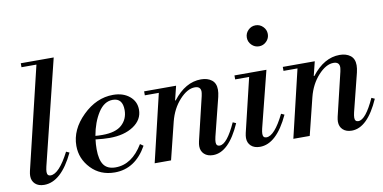

<svg xmlns="http://www.w3.org/2000/svg" viewBox="-73 -965 2374 1189"><g transform="rotate(-10 1114.0 -370.5)"><path d="M107 -729V-754H314L152 -97Q147 -76 147 -63Q147 -38 169 -38Q222 -38 288 -166L308 -157Q227 13 120 13Q84 13 63.5 -6Q43 -25 43 -56Q43 -69 47 -87L201 -729Z M635 -462Q698 -462 738 -429Q778 -396 778 -344Q778 -281 719.5 -242Q661 -203 569 -203Q531 -203 481 -209Q477 -181 477 -148Q477 -81 500 -49Q523 -17 574 -17Q677 -17 747 -133L767 -119Q693 13 564 13Q473 13 415 -48Q357 -109 357 -190Q357 -292 443.5 -377Q530 -462 635 -462ZM628 -432Q574 -432 536.5 -373.5Q499 -315 484 -231Q498 -229 528 -229Q612 -229 651 -265Q690 -301 690 -357Q690 -432 628 -432Z M829 -425V-450H1030L1008 -361H1012Q1090 -462 1188 -462Q1229 -462 1255 -442Q1281 -422 1281 -381Q1281 -362 1275 -336L1215 -97Q1210 -76 1210 -63Q1210 -38 1232 -38Q1278 -38 1336 -166L1356 -157Q1281 13 1182 13Q1147 13 1126.5 -6Q1106 -25 1106 -56Q1106 -69 1110 -87L1175 -359Q1179 -379 1179 -386Q1179 -420 1142 -420Q1095 -420 1046 -366.5Q997 -313 977 -234L919 0H816L917 -425Z M1397 -425V-450H1598L1509 -97Q1504 -76 1504 -63Q1504 -38 1526 -38Q1577 -38 1640 -166L1660 -157Q1581 13 1477 13Q1441 13 1420.5 -6Q1400 -25 1400 -56Q1400 -69 1404 -87L1485 -425ZM1532.5 -620.5Q1513 -640 1513 -667Q1513 -694 1532.5 -713.5Q1552 -733 1579 -733Q1606 -733 1625.5 -713.5Q1645 -694 1645 -667Q1645 -640 1625.5 -620.5Q1606 -601 1579 -601Q1552 -601 1532.5 -620.5Z M1701 -425V-450H1902L1880 -361H1884Q1962 -462 2060 -462Q2101 -462 2127 -442Q2153 -422 2153 -381Q2153 -362 2147 -336L2087 -97Q2082 -76 2082 -63Q2082 -38 2104 -38Q2150 -38 2208 -166L2228 -157Q2153 13 2054 13Q2019 13 1998.5 -6Q1978 -25 1978 -56Q1978 -69 1982 -87L2047 -359Q2051 -379 2051 -386Q2051 -420 2014 -420Q1967 -420 1918 -366.5Q1869 -313 1849 -234L1791 0H1688L1789 -425Z"/></g></svg>

Font: Libre Bodoni
Style: Italic
Weight: 400
Italic angle: -13°
Designer: Pablo Impallari, Rodrigo Fuenzalida
Foundry: Pablo Impallari, Rodrigo Fuenzalida
Version: Version 1.001